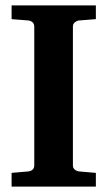

<svg xmlns="http://www.w3.org/2000/svg" viewBox="-20 -691 399 711"><path d="M22.9 0V-50.8L85 -56.2Q94.2 -57.1 100.6 -62.7Q106.9 -68.4 106.9 -78.1V-592.8Q106.9 -602.5 100.6 -608.4Q94.2 -614.3 85 -615.2L22.9 -620.1V-670.9H335V-620.1L272.9 -615.2Q264.6 -614.3 257.3 -608.4Q250 -602.5 250 -592.8V-78.1Q250 -68.4 257.3 -62.7Q264.6 -57.1 272.9 -56.2L335 -50.8V0Z"/></svg>

Font: Charis SIL
Style: Bold
Weight: 700
Foundry: SIL International
Version: Version 4.112